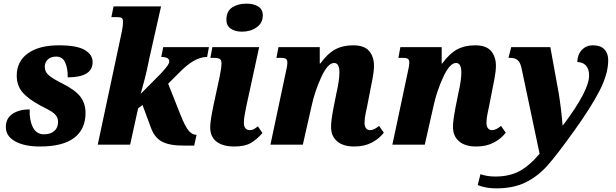

<svg xmlns="http://www.w3.org/2000/svg" viewBox="-20 -795 3383 1055"><path d="M12 -97Q12 -145 49 -169.5Q86 -194 143 -194Q141 -135 160.5 -96Q180 -57 222 -57Q257 -57 278 -75Q299 -93 299 -124Q299 -145 288.5 -159Q278 -173 262.5 -182.5Q247 -192 204 -214Q136 -250 104 -287.5Q72 -325 72 -379Q72 -458 133.5 -502Q195 -546 304 -546Q402 -546 445.5 -520.5Q489 -495 489 -454Q489 -370 352 -370Q353 -418 338.5 -451Q324 -484 289 -484Q259 -484 242.5 -468Q226 -452 226 -428Q226 -400 248.5 -381Q271 -362 321 -337Q393 -301 421.5 -264Q450 -227 450 -174Q450 -85 387.5 -37.5Q325 10 199 10Q114 10 63 -18.5Q12 -47 12 -97Z M957 -388 904 -335 971 -166Q998 -98 1017.5 -76Q1037 -54 1060 -54L1047 5H996Q914 6 871.5 -16Q829 -38 809 -94L763 -218L739 -200L695 0H517L650 -624Q656 -656 656 -673Q656 -691 649 -696Q642 -701 621 -701H592L604 -760H865L800 -472Q798 -466 796 -452Q786 -403 776.5 -366Q767 -329 753 -279L865 -392Q894 -424 902 -436.5Q910 -449 910 -458Q910 -482 866 -482L877 -536H1128L1118 -482Q1082 -482 1043.5 -460Q1005 -438 957 -388Z M1224 -686Q1224 -733 1255.5 -754Q1287 -775 1335 -775Q1373 -775 1398.5 -759.5Q1424 -744 1424 -710Q1424 -669 1390.5 -645Q1357 -621 1310 -621Q1272 -621 1248 -637.5Q1224 -654 1224 -686ZM1135 -95Q1135 -134 1156 -230L1187 -374Q1197 -422 1197 -446Q1197 -464 1188.5 -470.5Q1180 -477 1156 -477H1136L1147 -536H1404L1333 -209Q1327 -180 1323.5 -158.5Q1320 -137 1320 -120Q1320 -101 1328.5 -90.5Q1337 -80 1352 -80Q1365 -80 1373.5 -84.5Q1382 -89 1397 -101L1422 -64Q1392 -29 1358.5 -9.5Q1325 10 1268 10Q1204 10 1169.5 -17Q1135 -44 1135 -95Z M1799 -98Q1799 -133 1813 -205L1829 -285Q1845 -354 1845 -397Q1845 -449 1816 -449Q1781 -449 1745 -370.5Q1709 -292 1692 -212L1644 0H1466L1550 -396Q1559 -434 1559 -451Q1559 -465 1552 -471Q1545 -477 1523 -477H1499L1510 -536H1737V-446H1740Q1779 -500 1821 -523Q1863 -546 1921 -546Q1982 -546 2008.5 -514.5Q2035 -483 2035 -433Q2035 -404 2027 -362.5Q2019 -321 2017 -312L1998 -214Q1997 -208 1990 -176.5Q1983 -145 1983 -121Q1983 -101 1991 -90.5Q1999 -80 2013 -80Q2025 -80 2036.5 -85.5Q2048 -91 2063 -103L2089 -66Q2064 -33 2023 -11.5Q1982 10 1926 10Q1866 10 1832.5 -18.5Q1799 -47 1799 -98Z M2469 -98Q2469 -133 2483 -205L2499 -285Q2515 -354 2515 -397Q2515 -449 2486 -449Q2451 -449 2415 -370.5Q2379 -292 2362 -212L2314 0H2136L2220 -396Q2229 -434 2229 -451Q2229 -465 2222 -471Q2215 -477 2193 -477H2169L2180 -536H2407V-446H2410Q2449 -500 2491 -523Q2533 -546 2591 -546Q2652 -546 2678.5 -514.5Q2705 -483 2705 -433Q2705 -404 2697 -362.5Q2689 -321 2687 -312L2668 -214Q2667 -208 2660 -176.5Q2653 -145 2653 -121Q2653 -101 2661 -90.5Q2669 -80 2683 -80Q2695 -80 2706.5 -85.5Q2718 -91 2733 -103L2759 -66Q2734 -33 2693 -11.5Q2652 10 2596 10Q2536 10 2502.5 -18.5Q2469 -47 2469 -98Z M2605 222 2620 162Q2656 175 2702 175Q2778 175 2833 146Q2888 117 2945 50L2845 -424Q2838 -453 2824 -465Q2810 -477 2783 -477H2774L2789 -536H3004L3050 -283Q3056 -247 3062.5 -194Q3069 -141 3071 -107H3074Q3217 -297 3217 -380Q3217 -417 3199 -435.5Q3181 -454 3152 -454Q3153 -495 3177 -520.5Q3201 -546 3238 -546Q3280 -546 3301 -524Q3322 -502 3322 -464Q3322 -390 3275.5 -298.5Q3229 -207 3132 -72Q3043 52 2990.5 112Q2938 172 2870.5 206Q2803 240 2707 240Q2649 240 2605 222Z"/></svg>

Font: Noto Serif NarrowBlack
Style: Italic
Weight: 900
Width: 4
Italic angle: -12°
Designer: Monotype Design Team
Foundry: Monotype Imaging Inc.
Version: Version 1.001